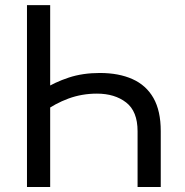

<svg xmlns="http://www.w3.org/2000/svg" viewBox="-20 -748 740 768"><path d="M379.4 -456.1Q455.1 -456.1 509.8 -431.6Q564.5 -407.2 593.8 -356Q623 -304.7 623 -223.6V0H530.3V-223.1Q530.3 -302.7 484.6 -338.1Q439 -373.5 367.7 -373.5Q307.6 -373.5 253.9 -353.8Q200.2 -334 152.8 -299.3V-390.1Q199.7 -419.4 255.1 -437.7Q310.5 -456.1 379.4 -456.1ZM180.7 -727.5V0H87.9V-727.5Z"/></svg>

Font: Inter Variable
Style: Regular
Weight: 400
Designer: Rasmus Andersson
Foundry: rsms
Version: Version 4.001;git-9221beed3